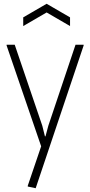

<svg xmlns="http://www.w3.org/2000/svg" viewBox="-20 -777 477 1017"><path d="M127 211V207L198 -2L15 -536V-540H58L204 -111L218 -55H221L236 -111L380 -540H423V-536L169 220ZM103 -685 227 -757 351 -685V-639L227 -711L103 -639Z"/></svg>

Font: Encode Sans Compressed
Style: ExtraLight
Weight: 200
Designer: Pablo Impallari, Andres Torresi
Foundry: Pablo Impallari, Andres Torresi
Version: Version 1.000; ttfautohint (v1.00) -l 8 -r 50 -G 200 -x 14 -